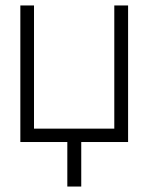

<svg xmlns="http://www.w3.org/2000/svg" viewBox="-20 -520 544 703"><path d="M226.5 0V163H277.5V0H449V-500H398.5V-49H104.5V-500H54.5V0Z"/></svg>

Font: Overused Grotesk Light
Style: Regular
Weight: 300
Designer: RandomMaerks
Version: Version 0.005